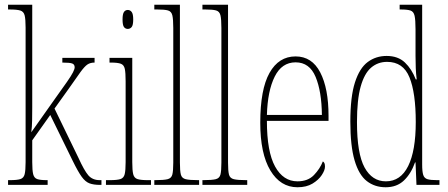

<svg xmlns="http://www.w3.org/2000/svg" viewBox="-20 -780 1888 810"><path d="M14 0V-20H21Q52 -20 66 -24.5Q80 -29 84 -45Q88 -61 88 -96V-664Q88 -699 84 -715Q80 -731 66 -735.5Q52 -740 21 -740H14V-760H116V-373Q116 -355 116 -327.5Q116 -300 115.5 -272Q115 -244 112 -222L211 -362Q244 -408 262.5 -434.5Q281 -461 288 -475Q295 -489 295 -496Q295 -508 285 -512Q275 -516 243 -516V-536H379V-516Q361 -516 349 -508Q337 -500 319.5 -476Q302 -452 268 -403L210 -322L311 -114Q335 -61 352.5 -40.5Q370 -20 401 -20H408V0H402Q375 0 357.5 -6.5Q340 -13 324.5 -34.5Q309 -56 287 -101L192 -295L116 -188V-96Q116 -61 120 -45Q124 -29 137 -24.5Q150 -20 178 -20H181V0Z M519 -658Q509 -658 503 -666Q497 -674 497 -698Q497 -721 503 -729.5Q509 -738 519 -738Q529 -738 535.5 -729.5Q542 -721 542 -698Q542 -674 535.5 -666Q529 -658 519 -658ZM427 0V-20H443Q474 -20 488 -24.5Q502 -29 506 -45Q510 -61 510 -96V-437Q510 -473 506.5 -489.5Q503 -506 490 -511Q477 -516 448 -516H442V-536H538V-96Q538 -61 542 -45Q546 -29 560 -24.5Q574 -20 604 -20H617V0Z M631 0V-20H634Q671 -20 687 -24Q703 -28 707 -43.5Q711 -59 711 -94V-662Q711 -699 707 -715.5Q703 -732 688.5 -736Q674 -740 644 -740H631V-760H739V-94Q739 -59 743 -43.5Q747 -28 763.5 -24Q780 -20 816 -20H820V0Z M834 0V-20H837Q874 -20 890 -24Q906 -28 910 -43.5Q914 -59 914 -94V-662Q914 -699 910 -715.5Q906 -732 891.5 -736Q877 -740 847 -740H834V-760H942V-94Q942 -59 946 -43.5Q950 -28 966.5 -24Q983 -20 1019 -20H1023V0Z M1235 10Q1163 10 1120.5 -61Q1078 -132 1078 -262Q1078 -403 1117 -472.5Q1156 -542 1227 -542Q1296 -542 1331 -474.5Q1366 -407 1366 -291V-270H1106Q1106 -140 1140.5 -77.5Q1175 -15 1235 -15Q1279 -15 1304.5 -41.5Q1330 -68 1342 -99Q1346 -97 1348.5 -92Q1351 -87 1351 -77Q1351 -62 1337.5 -41.5Q1324 -21 1298.5 -5.5Q1273 10 1235 10ZM1338 -295Q1337 -394 1311.5 -455.5Q1286 -517 1227 -517Q1169 -517 1139 -457Q1109 -397 1106 -295Z M1607 10Q1561 10 1527.5 -16Q1494 -42 1476 -103Q1458 -164 1458 -267Q1458 -372 1477.5 -432.5Q1497 -493 1531.5 -518.5Q1566 -544 1611 -544Q1659 -544 1688 -516.5Q1717 -489 1734 -445H1738Q1735 -468 1734 -493Q1733 -518 1733 -544V-656Q1733 -696 1729 -713.5Q1725 -731 1712 -735.5Q1699 -740 1671 -740H1666V-760H1761V-86Q1761 -56 1765.5 -42Q1770 -28 1783.5 -24Q1797 -20 1824 -20H1834V0H1737L1733 -95H1731Q1714 -47 1684 -18.5Q1654 10 1607 10ZM1608 -15Q1670 -15 1702 -79.5Q1734 -144 1734 -265Q1734 -388 1707.5 -453.5Q1681 -519 1613 -519Q1574 -519 1545.5 -494.5Q1517 -470 1501.5 -414.5Q1486 -359 1486 -265Q1486 -132 1518 -73.5Q1550 -15 1608 -15Z"/></svg>

Font: Noto Serif Tamil ExtraCondensed Thin
Style: Italic
Weight: 100
Width: 2
Italic angle: -12°
Designer: Indian Type Foundry, Tom Grace, and the Monotype Design Team
Foundry: Monotype Imaging Inc.
Version: Version 2.003; ttfautohint (v1.8.4.7-5d5b)